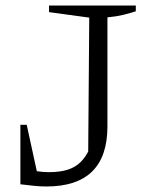

<svg xmlns="http://www.w3.org/2000/svg" viewBox="-20 -669 544 697"><path d="M54 0 63 -58Q90 -51 113.5 -47.5Q137 -44 156 -44Q198 -44 226 -53Q254 -62 273.5 -81.5Q293 -101 307 -133L300 -94L304 -605L158 -625V-649H473V-628Q452 -621 427 -615Q402 -609 370 -606V-210Q370 8 148 8Q126 8 103 5.5Q80 3 54 0ZM54 0V-216H77L124 0Z"/></svg>

Font: Piazzolla 24pt Light
Style: Regular
Weight: 300
Designer: Juan Pablo del Peral
Foundry: Huerta Tipografica
Version: Version 2.005